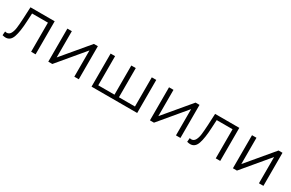

<svg xmlns="http://www.w3.org/2000/svg" viewBox="125 -1582 4008 2645"><g transform="rotate(30 2128.5 -259.5)"><path d="M531 -526V0H460V-463H208L201 -333Q193 -169 163 -81Q133 7 56 7Q35 7 5 -1L10 -62Q28 -58 35 -58Q76 -58 97 -96Q118 -134 125 -190Q132 -246 137 -338L146 -526Z M733 -526H804V-108L1155 -526H1218V0H1147V-418L797 0H733Z M2147 -526V0H1421V-526H1492V-62H1750V-526H1821V-62H2076V-526Z M2350 -526H2421V-108L2772 -526H2835V0H2764V-418L2414 0H2350Z M3468 -526V0H3397V-463H3145L3138 -333Q3130 -169 3100 -81Q3070 7 2993 7Q2972 7 2942 -1L2947 -62Q2965 -58 2972 -58Q3013 -58 3034 -96Q3055 -134 3062 -190Q3069 -246 3074 -338L3083 -526Z M3670 -526H3741V-108L4092 -526H4155V0H4084V-418L3734 0H3670Z"/></g></svg>

Font: APTA Sans Regular
Style: Regular
Weight: 400
Version: Version 7.200